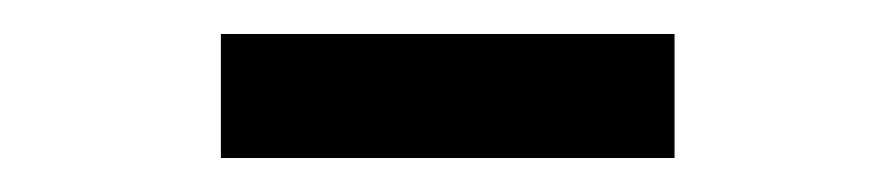

<svg xmlns="http://www.w3.org/2000/svg" viewBox="-20 -759 526 113"><path d="M110 -666H377V-739H110Z"/></svg>

Font: Plus Jakarta Sans Medium
Style: Regular
Weight: 500
Designer: Gumpita Rahayu
Foundry: Tokotype
Version: Version 2.004; ttfautohint (v1.8.3)